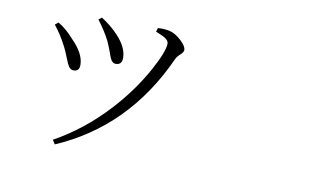

<svg xmlns="http://www.w3.org/2000/svg" viewBox="-70 -805 1640 968"><g transform="rotate(10 750.0 -321.5)"><path d="M256.8 13.7 243.2 -7.8Q390.6 -88.9 512.7 -221.7Q610.4 -328.1 674.8 -446.3Q728.5 -544.9 728.5 -585Q728.5 -598.6 713.9 -609.4Q699.2 -620.1 661.1 -634.8L667 -654.3Q702.1 -656.2 727.5 -650.4Q756.8 -643.6 787.1 -615.7Q817.4 -587.9 817.4 -568.4Q817.4 -556.6 801.8 -543Q785.2 -528.3 779.3 -514.6Q609.4 -138.7 256.8 13.7ZM285.2 -370.1Q269.5 -370.1 259.8 -384.8Q252.9 -394.5 241.2 -424.8Q227.5 -460 216.8 -480.5Q188.5 -536.1 152.3 -581.1L168.9 -594.7Q210.9 -570.3 250 -525.4Q312.5 -462.9 314.5 -407.2Q316.4 -370.1 285.2 -370.1ZM488.3 -439.5Q474.6 -439.5 464.8 -454.1Q459 -462.9 449.2 -492.2Q436.5 -526.4 426.8 -546.9Q401.4 -596.7 364.3 -644.5L379.9 -657.2Q429.7 -626 466.8 -585.9Q520.5 -529.3 520.5 -474.6Q520.5 -439.5 488.3 -439.5Z"/></g></svg>

Font: Bpmf GenRyu Min R
Style: R
Weight: 400
Foundry: But Ko
Version: Version 1.320